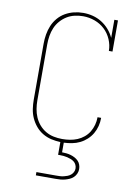

<svg xmlns="http://www.w3.org/2000/svg" viewBox="-102 -811 804 1099"><g transform="rotate(10 300.0 -261.5)"><path d="M185 220V201H300Q311 201 322 200.5Q333 200 343.5 197.5Q354 195 364.5 191Q375 187 383.5 180Q392 173 397 163Q402 153 402 142Q402 131 397 120.5Q392 110 383.5 103.5Q375 97 364.5 93Q354 89 343.5 86.5Q333 84 322 83Q311 82 300 82H290V8Q263 7 236.5 1Q210 -5 186.5 -19Q163 -33 145.5 -54Q128 -75 117 -99.5Q106 -124 102 -151Q98 -178 98 -205V-530Q98 -557 102.5 -584Q107 -611 117.5 -636Q128 -661 146 -682Q164 -703 187.5 -716.5Q211 -730 237.5 -736.5Q264 -743 292 -743Q320 -743 347.5 -736Q375 -729 399 -714Q423 -699 442 -677.5Q461 -656 473 -630V-735H494V-554H473Q473 -588 459 -620.5Q445 -653 420 -676.5Q395 -700 362 -712Q329 -724 294 -724Q270 -724 245.5 -718.5Q221 -713 200 -700Q179 -687 162.5 -668Q146 -649 136.5 -626.5Q127 -604 123 -579.5Q119 -555 119 -530V-205Q119 -180 123 -155Q127 -130 137 -107Q147 -84 163.5 -65Q180 -46 201.5 -33.5Q223 -21 247.5 -16Q272 -11 297 -11Q320 -11 342 -14.5Q364 -18 384.5 -26.5Q405 -35 422.5 -49.5Q440 -64 451.5 -83Q463 -102 469 -124Q475 -146 475 -168V-169H496V-168Q496 -144 490 -120.5Q484 -97 472 -76.5Q460 -56 442 -39.5Q424 -23 402.5 -12.5Q381 -2 357.5 2.5Q334 7 310 8V64Q323 64 336 65.5Q349 67 361 70.5Q373 74 384.5 80Q396 86 405 95Q414 104 418.5 116.5Q423 129 423 142Q423 155 417.5 168Q412 181 402 190.5Q392 200 379.5 205.5Q367 211 354 214.5Q341 218 327.5 219Q314 220 300 220Z"/></g></svg>

Font: Iosevka Etoile Thin
Style: Regular
Weight: 100
Designer: Belleve Invis
Foundry: Belleve Invis
Version: Version 22.1.2; ttfautohint (v1.8.4)